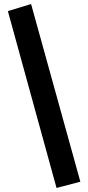

<svg xmlns="http://www.w3.org/2000/svg" viewBox="-20 -745 437 951"><path d="M19 -690 134 -725 378 155 260 186Z"/></svg>

Font: Ysabeau Ultrabold
Style: Regular
Weight: 800
Designer: Christian Thalmann (Catharsis Fonts)
Version: Version 0.003